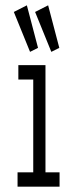

<svg xmlns="http://www.w3.org/2000/svg" viewBox="-20 -702 290 722"><path d="M46 0V-54H105V-403H49V-457H151V-54H204V0ZM93 -507 32 -657 81 -682 123 -522ZM173 -507 112 -657 161 -682 203 -522Z"/></svg>

Font: Inconsolata UltraCondensed
Style: Regular
Weight: 400
Width: 1
Monospace: yes
Designer: Raph Levien, Cyreal, Brenton Simpson
Foundry: Raph Levien, Cyreal, Google
Version: Version 3.000; ttfautohint (v1.8.2.53-6de2)